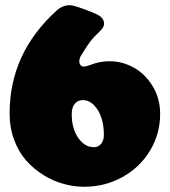

<svg xmlns="http://www.w3.org/2000/svg" viewBox="-20 -691 655 741"><path d="M17.1 -253.4Q17.1 -485.8 198.2 -649.9Q221.2 -670.9 249 -670.9Q270 -670.9 346.2 -639.2Q366.7 -630.4 374.3 -620.6Q381.8 -610.8 381.8 -598.6Q381.8 -585.4 363.8 -568.8Q340.8 -547.4 326.9 -528.8Q313 -510.3 292 -475.1Q286.1 -465.8 286.1 -452.6Q286.1 -445.8 291 -439.9Q295.9 -434.1 301.8 -434.1Q312.5 -434.1 330.1 -440.9Q364.7 -454.6 402.8 -454.6Q451.7 -454.6 495.8 -430.4Q540 -406.2 569.1 -358.6Q598.1 -311 598.1 -251.5Q598.1 -175.3 559.6 -110.6Q521 -45.9 453.4 -8.1Q385.7 29.8 304.2 29.8Q265.6 29.8 226.1 19Q186.5 8.3 148.7 -14.9Q110.8 -38.1 81.8 -70.6Q52.7 -103 34.9 -150.4Q17.1 -197.8 17.1 -253.4ZM256.8 -250.5Q256.8 -195.3 281.7 -159.2Q306.6 -123 341.8 -123Q360.4 -123 370.6 -136.5Q380.9 -149.9 380.9 -169.4Q380.9 -230 356.7 -267.3Q332.5 -304.7 299.8 -304.7Q280.3 -304.7 268.6 -290.5Q256.8 -276.4 256.8 -250.5Z"/></svg>

Font: Cooper* Black
Style: Regular
Weight: 900
Designer: Owen Earl
Foundry: indestructible type*
Version: Version 0.001